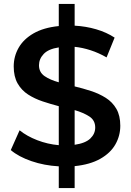

<svg xmlns="http://www.w3.org/2000/svg" viewBox="-20 -840 669 980"><path d="M280 120V9Q206 5 140.5 -17.5Q75 -40 35 -74L80 -175Q117 -145 170 -124.5Q223 -104 280 -99V-298Q238 -309 197.5 -322.5Q157 -336 123.5 -357.5Q90 -379 70 -414Q50 -449 50 -501Q50 -552 75 -596Q100 -640 151 -669.5Q202 -699 280 -707V-820H361V-709Q418 -706 471 -690.5Q524 -675 565 -648L524 -547Q484 -570 442.5 -583.5Q401 -597 361 -601V-399Q403 -389 444.5 -375.5Q486 -362 520 -340.5Q554 -319 574 -284.5Q594 -250 594 -198Q594 -147 569 -103Q544 -59 492 -29.5Q440 0 361 8V120ZM361 -101Q416 -109 441 -133Q466 -157 466 -189Q466 -226 436 -245.5Q406 -265 361 -278ZM280 -420V-598Q227 -590 203 -564.5Q179 -539 179 -507Q179 -471 207.5 -451.5Q236 -432 280 -420Z"/></svg>

Font: Montserrat SemiBold
Style: Regular
Weight: 600
Designer: Julieta Ulanovsky
Foundry: Julieta Ulanovsky
Version: Version 9.000; ttfautohint (v1.8.4.7-5d5b)